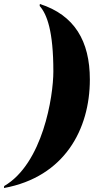

<svg xmlns="http://www.w3.org/2000/svg" viewBox="-59 -806 492 968"><path d="M-38 132 -39 142C266 86 394 -154 394 -405C394 -600 316 -730 142 -786L141 -776C178 -734 210 -649 210 -446C210 -318 156 19 -38 132Z"/></svg>

Font: Noto Serif Display SemiCondensed Black
Style: Italic
Weight: 900
Width: 4
Italic angle: -12°
Designer: Monotype Design Team
Foundry: Monotype Imaging Inc.
Version: Version 2.009